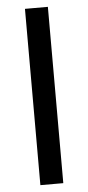

<svg xmlns="http://www.w3.org/2000/svg" viewBox="-54 -615 376 818"><g transform="rotate(-5 134.0 -206.0)"><path d="M85 171V-583H183V171Z"/></g></svg>

Font: Rokkitt SemiBold
Style: Bold
Weight: 700
Version: Version 3.103